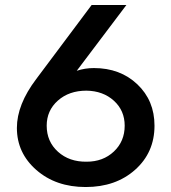

<svg xmlns="http://www.w3.org/2000/svg" viewBox="-20 -728 690 773"><path d="M126 -410 349 -708H489L289 -443Q322 -454 358 -454Q464 -454 533 -388.5Q602 -323 602 -222Q602 -114 524 -44.5Q446 25 325 25Q205 25 126.5 -43.5Q48 -112 48 -213Q48 -307 126 -410ZM168 -222Q168 -158 213.5 -117Q259 -76 329 -77Q395 -77 438.5 -118Q482 -159 482 -222Q482 -283 438.5 -322.5Q395 -362 328 -363Q258 -363 213 -323Q168 -283 168 -222Z"/></svg>

Font: Metropolitano Medium
Style: Regular
Weight: 500
Designer: Fonts by Alex Slobzheninov & Chris M. Simpson / Changes by Cristiano Sobral
Foundry: Fonts by Alex Slobzheninov & Chris M. Simpson / Changes by Cristiano Sobral
Version: Version 1.00;August 30, 2020;FontCreator 13.0.0.2681 64-bit